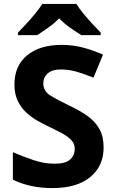

<svg xmlns="http://www.w3.org/2000/svg" viewBox="-20 -954 591 984"><path d="M511 -198Q511 -103 442.5 -46.5Q374 10 248 10Q135 10 46 -33V-174Q97 -152 151.5 -133.5Q206 -115 260 -115Q316 -115 339.5 -136.5Q363 -158 363 -191Q363 -218 344.5 -237Q326 -256 295 -272.5Q264 -289 224 -308Q199 -320 170 -336.5Q141 -353 114.5 -377.5Q88 -402 71 -437Q54 -472 54 -521Q54 -617 119 -670.5Q184 -724 296 -724Q352 -724 402.5 -711Q453 -698 508 -674L459 -556Q410 -576 371 -587Q332 -598 291 -598Q248 -598 225 -578Q202 -558 202 -526Q202 -488 236 -466Q270 -444 337 -412Q392 -386 430.5 -358Q469 -330 490 -292Q511 -254 511 -198ZM371 -934Q385 -912 407.5 -884.5Q430 -857 454 -831Q478 -805 496 -787V-774H397Q371 -790 340 -811.5Q309 -833 283 -860Q257 -833 227 -812Q197 -791 171 -774H72V-787Q91 -806 114.5 -831.5Q138 -857 160.5 -884.5Q183 -912 197 -934Z"/></svg>

Font: RS Noto Sans
Style: Bold
Weight: 700
Designer: Monotype Design Team
Foundry: Monotype Imaging Inc.
Version: Version 3.10